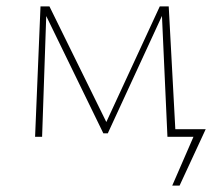

<svg xmlns="http://www.w3.org/2000/svg" viewBox="-20 -429 678 602"><path d="M526 0V-24H625L613 0ZM520 153 597 -24H625L543 153ZM90 0 107 -409H126L112 0ZM505 0 487 -397 497 -399 318 -11H304L118 -393L119 -409H135L318 -37H309L481 -409H509L531 0Z"/></svg>

Font: Ysabeau Office Thin
Style: Regular
Weight: 250
Designer: Christian Thalmann (Catharsis Fonts)
Version: Version 2.001;gftools[0.9.30]; featfreeze: tnum,lnum,ss02